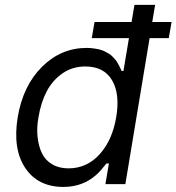

<svg xmlns="http://www.w3.org/2000/svg" viewBox="-20 -747 716 779"><path d="M237.2 11.4Q133.9 11.4 82.4 -65.5Q30.9 -142.4 51.8 -271.3Q73.2 -399.1 150.4 -475.9Q227.6 -552.6 331.7 -552.6Q347.3 -552.6 361.3 -550.4Q375.4 -548.3 386 -545.6Q396.7 -543 406.8 -537.5Q416.9 -532 423.7 -528.1Q430.4 -524.1 437.7 -516.2Q445 -508.2 448.5 -504.3Q452.1 -500.4 457.2 -491.3Q462.4 -482.2 463.8 -479.6Q465.2 -476.9 469.3 -468Q473.4 -459.2 473.7 -458.8H480.8L503.2 -592.3H352.3L363.6 -657.7H513.8L525.6 -727.3H609.4L597.7 -657.7H676.1L664.8 -592.3H587L488.6 0H407.7L421.9 -83.8H411.9Q387.8 -52.9 371.8 -38.7Q316.4 11.4 237.2 11.4ZM257.8 -63.9Q332.4 -63.9 384.2 -121.1Q436.1 -178.3 451.7 -272.7Q467.3 -366.1 434.5 -421.7Q401.6 -477.3 326 -477.3Q274.5 -477.3 234.2 -449.8Q193.9 -422.2 169.9 -377Q146 -331.7 136.4 -272.7Q128.2 -229 132.5 -190.9Q136.7 -152.7 150.4 -124.6Q164.1 -96.6 191.8 -80.3Q219.5 -63.9 257.8 -63.9Z"/></svg>

Font: Karasuma Gothic
Style: Italic
Weight: 400
Italic angle: -9.39999°
Designer: Rasmus Andersson / Ryoko Nishizuka
Foundry: Genbu
Version: Version 1.00